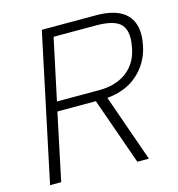

<svg xmlns="http://www.w3.org/2000/svg" viewBox="-105 -790 818 882"><g transform="rotate(-15 304.5 -349.5)"><path d="M173 -699H432Q519 -699 564 -664Q609 -629 609 -561Q609 -537 603 -507Q587 -430 530 -378.5Q473 -327 383 -319L495 0H440L328 -318H145L78 0H25ZM357 -363Q433 -363 484.5 -400Q536 -437 551 -507Q557 -536 557 -558Q557 -611 523.5 -632.5Q490 -654 420 -654H217L155 -363Z"/></g></svg>

Font: Prompt ExtraLight
Style: Italic
Weight: 275
Italic angle: -12°
Designer: Katatrad Team
Foundry: CadsonDemak
Version: Version 1.000